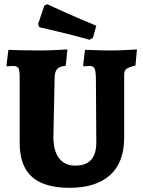

<svg xmlns="http://www.w3.org/2000/svg" viewBox="-20 -885 683 917"><path d="M74 -202V-516Q74 -548 68 -559Q62 -570 43 -570Q34 -570 25 -569Q16 -568 13 -568L11 -572L20 -647Q35 -646 80 -645Q125 -644 177 -644Q202 -644 245 -646Q288 -648 302 -649L294 -571Q265 -568 254 -556.5Q243 -545 241 -520L235 -229Q235 -165 262 -129.5Q289 -94 339 -94Q390 -94 415 -121.5Q440 -149 440 -206L438 -516Q437 -548 431 -559Q425 -570 408 -570Q399 -570 390.5 -569Q382 -568 379 -568L377 -572L386 -647Q399 -647 434.5 -645.5Q470 -644 504 -644Q539 -644 580.5 -646Q622 -648 634 -649L627 -572Q592 -563 582.5 -555Q573 -547 573 -525V-226Q573 -110 506 -49Q439 12 312 12Q191 12 132.5 -40.5Q74 -93 74 -202ZM168 -755 162 -770 192 -859 206 -865Q226 -855 297.5 -823Q369 -791 440 -762L424 -705L408 -695Q334 -716 261.5 -733Q189 -750 168 -755Z"/></svg>

Font: Alegreya SC ExtraBold
Style: Regular
Weight: 800
Designer: Juan Pablo del Peral
Foundry: Huerta Tipografica
Version: Version 2.007; ttfautohint (v1.6)